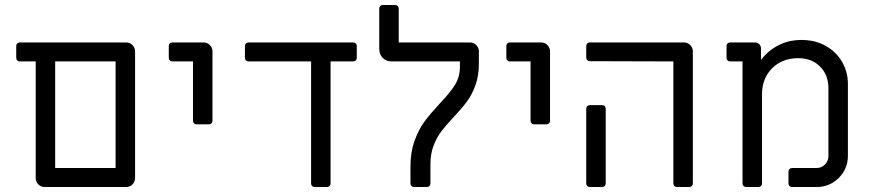

<svg xmlns="http://www.w3.org/2000/svg" viewBox="-20 -749 3486 769"><path d="M123 -36V-503H59Q53 -503 49 -507Q45 -511 45 -517V-565Q45 -571 49 -575Q53 -579 59 -579H485Q500 -579 510.5 -568.5Q521 -558 521 -543V-36Q521 -21 510.5 -10.5Q500 0 485 0H159Q144 0 133.5 -10.5Q123 -21 123 -36ZM443 -76V-503H201V-76Z M753 -265V-503H670Q664 -503 660 -507Q656 -511 656 -517V-565Q656 -571 660 -575Q664 -579 670 -579H795Q810 -579 820.5 -568.5Q831 -558 831 -543V-265Q831 -259 827 -255Q823 -251 817 -251H767Q761 -251 757 -255Q753 -259 753 -265Z M1226 -14V-503H975Q969 -503 965 -507Q961 -511 961 -517V-565Q961 -571 965 -575Q969 -579 975 -579H1395Q1401 -579 1405 -575Q1409 -571 1409 -565V-517Q1409 -511 1405 -507Q1401 -503 1395 -503H1304V-14Q1304 -8 1300 -4Q1296 0 1290 0H1240Q1234 0 1230 -4Q1226 -8 1226 -14Z M1624 -14V-82Q1624 -140 1640.5 -185.5Q1657 -231 1680 -262Q1703 -293 1741 -334Q1783 -378 1802.5 -409.5Q1822 -441 1822 -481V-503H1549Q1527 -503 1513 -517Q1499 -531 1499 -553V-715Q1499 -721 1503 -725Q1507 -729 1513 -729H1563Q1569 -729 1573 -725Q1577 -721 1577 -715V-579H1862Q1877 -579 1887.5 -568.5Q1898 -558 1898 -543V-494Q1898 -445 1884 -407Q1870 -369 1850 -342Q1830 -315 1797 -280Q1765 -246 1747 -222Q1729 -198 1716.5 -165.5Q1704 -133 1704 -92V-14Q1704 -8 1700 -4Q1696 0 1690 0H1638Q1632 0 1628 -4Q1624 -8 1624 -14Z M2105 -265V-503H2022Q2016 -503 2012 -507Q2008 -511 2008 -517V-565Q2008 -571 2012 -575Q2016 -579 2022 -579H2147Q2162 -579 2172.5 -568.5Q2183 -558 2183 -543V-265Q2183 -259 2179 -255Q2175 -251 2169 -251H2119Q2113 -251 2109 -255Q2105 -259 2105 -265Z M2677 -14V-503L2342 -504Q2336 -504 2332 -508Q2328 -512 2328 -518V-565Q2328 -571 2332 -575Q2336 -579 2342 -579H2719Q2734 -579 2744.5 -568.5Q2755 -558 2755 -543V-14Q2755 -8 2751 -4Q2747 0 2741 0H2691Q2685 0 2681 -4Q2677 -8 2677 -14ZM2328 -14V-314Q2328 -320 2332 -324Q2336 -328 2342 -328H2392Q2398 -328 2402 -324Q2406 -320 2406 -314V-14Q2406 -8 2402 -4Q2398 0 2392 0H2342Q2336 0 2332 -4Q2328 -8 2328 -14Z M2954 -14V-503H2904Q2898 -503 2894 -507Q2890 -511 2890 -517V-565Q2890 -571 2894 -575Q2898 -579 2904 -579H3003Q3014 -579 3021 -572Q3028 -565 3028 -554V-509Q3056 -546 3097.5 -567.5Q3139 -589 3190 -589Q3245 -589 3287.5 -565Q3330 -541 3353 -500.5Q3376 -460 3376 -414V-123Q3375 -71 3338.5 -35.5Q3302 0 3251 0H3152Q3146 0 3142 -4Q3138 -8 3138 -14V-62Q3138 -68 3142 -72Q3146 -76 3152 -76H3250Q3270 -76 3284 -90Q3298 -104 3298 -124V-395Q3298 -449 3264.5 -482.5Q3231 -516 3177 -516Q3113 -516 3072.5 -475.5Q3032 -435 3032 -371V-14Q3032 -8 3028 -4Q3024 0 3018 0H2968Q2962 0 2958 -4Q2954 -8 2954 -14Z"/></svg>

Font: Miriam Libre
Style: Regular
Weight: 400
Version: Version 1.000